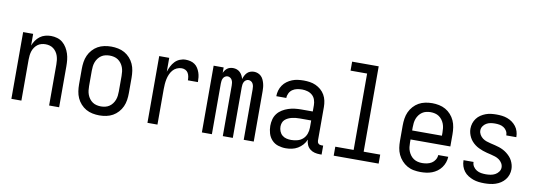

<svg xmlns="http://www.w3.org/2000/svg" viewBox="-57 -1100 4115 1473"><g transform="rotate(10 2000.0 -363.5)"><path d="M64 0V-520H142V-429Q150 -450 163 -469Q176 -488 194.5 -502Q213 -516 235.5 -522Q258 -528 280 -528Q305 -528 329 -521Q353 -514 371.5 -498.5Q390 -483 403 -461.5Q416 -440 423.5 -416.5Q431 -393 433.5 -368.5Q436 -344 436 -320V0H358V-320Q358 -337 356 -353.5Q354 -370 349 -385.5Q344 -401 334.5 -415Q325 -429 312 -439Q299 -449 283 -453.5Q267 -458 250 -458Q233 -458 217 -453.5Q201 -449 188 -439Q175 -429 165.5 -415Q156 -401 151 -385.5Q146 -370 144 -353.5Q142 -337 142 -320V0Z M750 8Q723 8 696 2.5Q669 -3 646 -16Q623 -29 604.5 -49.5Q586 -70 575 -94.5Q564 -119 560 -146Q556 -173 556 -200V-320Q556 -347 560 -374Q564 -401 575 -425.5Q586 -450 604.5 -470.5Q623 -491 646 -504Q669 -517 696 -522.5Q723 -528 750 -528Q777 -528 804 -522.5Q831 -517 854 -504Q877 -491 895.5 -470.5Q914 -450 925 -425.5Q936 -401 940 -374Q944 -347 944 -320V-200Q944 -173 940 -146Q936 -119 925 -94.5Q914 -70 895.5 -49.5Q877 -29 854 -16Q831 -3 804 2.5Q777 8 750 8ZM750 -62Q767 -62 784 -66Q801 -70 815 -79.5Q829 -89 839.5 -103Q850 -117 856 -133Q862 -149 864 -166Q866 -183 866 -200V-320Q866 -337 864 -354Q862 -371 856 -387Q850 -403 839.5 -417Q829 -431 815 -440.5Q801 -450 784 -454Q767 -458 750 -458Q733 -458 716 -454Q699 -450 685 -440.5Q671 -431 660.5 -417Q650 -403 644 -387Q638 -371 636 -354Q634 -337 634 -320V-200Q634 -183 636 -166Q638 -149 644 -133Q650 -117 660.5 -103Q671 -89 685 -79.5Q699 -70 716 -66Q733 -62 750 -62Z M1124 0V-520H1202V-412Q1209 -434 1219.5 -455Q1230 -476 1246 -493Q1262 -510 1284 -519Q1306 -528 1329 -528Q1348 -528 1366.5 -523.5Q1385 -519 1400 -508.5Q1415 -498 1425 -482Q1435 -466 1441 -448.5Q1447 -431 1449 -412.5Q1451 -394 1451 -375H1373Q1373 -390 1370.5 -404.5Q1368 -419 1360.5 -432Q1353 -445 1339.5 -451.5Q1326 -458 1311 -458Q1291 -458 1272.5 -449.5Q1254 -441 1241.5 -426Q1229 -411 1221 -392.5Q1213 -374 1209 -354.5Q1205 -335 1203.5 -315Q1202 -295 1202 -276V0Z M1548 0V-520H1626V-478Q1631 -489 1638 -498.5Q1645 -508 1654.5 -515Q1664 -522 1675.5 -525Q1687 -528 1699 -528Q1714 -528 1728 -523Q1742 -518 1752.5 -508Q1763 -498 1770 -485Q1777 -472 1781 -457Q1785 -471 1792 -484.5Q1799 -498 1809 -508Q1819 -518 1833 -523Q1847 -528 1862 -528Q1877 -528 1891.5 -522.5Q1906 -517 1917 -506.5Q1928 -496 1934.5 -482Q1941 -468 1945 -453.5Q1949 -439 1950.5 -424Q1952 -409 1952 -394V0H1874V-394Q1874 -405 1872.5 -415.5Q1871 -426 1866 -436Q1861 -446 1851.5 -452Q1842 -458 1831 -458Q1821 -458 1811.5 -452Q1802 -446 1797 -436Q1792 -426 1790.5 -415.5Q1789 -405 1789 -394V0H1711V-394Q1711 -405 1709.5 -415.5Q1708 -426 1703 -436Q1698 -446 1688.5 -452Q1679 -458 1669 -458Q1658 -458 1648.5 -452Q1639 -446 1634 -436Q1629 -426 1627.5 -415.5Q1626 -405 1626 -394V0Z M2202 8Q2172 8 2143 -1Q2114 -10 2093.5 -32Q2073 -54 2064.5 -83Q2056 -112 2056 -141Q2056 -167 2062.5 -192Q2069 -217 2084.5 -237Q2100 -257 2122 -270.5Q2144 -284 2168.5 -292Q2193 -300 2218 -303Q2243 -306 2269 -306H2358V-355Q2358 -376 2351 -397Q2344 -418 2328 -432Q2312 -446 2291 -452Q2270 -458 2249 -458Q2229 -458 2209.5 -454Q2190 -450 2174 -439Q2158 -428 2149 -410Q2140 -392 2140 -373H2062Q2062 -396 2068.5 -418Q2075 -440 2088 -459Q2101 -478 2119.5 -491.5Q2138 -505 2159 -513.5Q2180 -522 2203 -525Q2226 -528 2249 -528Q2273 -528 2297 -524.5Q2321 -521 2343 -511Q2365 -501 2383.5 -485Q2402 -469 2414 -448Q2426 -427 2431 -403Q2436 -379 2436 -355V-93Q2436 -87 2438 -81Q2440 -75 2444.5 -70.5Q2449 -66 2455 -64Q2461 -62 2467 -62H2482V8H2467Q2447 8 2427 3Q2407 -2 2391 -15Q2375 -28 2367 -47Q2359 -66 2358 -87Q2349 -64 2332.5 -45.5Q2316 -27 2295 -14.5Q2274 -2 2250 3Q2226 8 2202 8ZM2232 -62Q2256 -62 2280.5 -68.5Q2305 -75 2323 -91.5Q2341 -108 2349.5 -131.5Q2358 -155 2358 -180V-236H2269Q2254 -236 2238.5 -234.5Q2223 -233 2208.5 -229.5Q2194 -226 2180 -219.5Q2166 -213 2155 -203Q2144 -193 2139 -178.5Q2134 -164 2134 -149Q2134 -131 2141 -113Q2148 -95 2162 -83Q2176 -71 2194.5 -66.5Q2213 -62 2232 -62Z M2575 0V-70H2718V-665H2589V-735H2796V-70H2925V0Z M3252 8Q3225 8 3198 3Q3171 -2 3147.5 -15.5Q3124 -29 3105.5 -49.5Q3087 -70 3075.5 -94.5Q3064 -119 3060 -146Q3056 -173 3056 -200V-320Q3056 -347 3060 -374Q3064 -401 3075 -425.5Q3086 -450 3104.5 -470.5Q3123 -491 3146 -504Q3169 -517 3196 -522.5Q3223 -528 3250 -528Q3277 -528 3304 -522.5Q3331 -517 3354 -504Q3377 -491 3395.5 -470.5Q3414 -450 3425 -425.5Q3436 -401 3440 -374Q3444 -347 3444 -320V-225H3134V-200Q3134 -183 3136 -166Q3138 -149 3144.5 -133Q3151 -117 3161.5 -103Q3172 -89 3186.5 -79.5Q3201 -70 3218 -66Q3235 -62 3252 -62Q3271 -62 3290.5 -66Q3310 -70 3326 -80Q3342 -90 3352.5 -107Q3363 -124 3364 -144H3442Q3441 -121 3433.5 -99.5Q3426 -78 3412.5 -59.5Q3399 -41 3380.5 -27.5Q3362 -14 3341 -6Q3320 2 3297 5Q3274 8 3252 8ZM3366 -295V-320Q3366 -337 3364 -354Q3362 -371 3356 -387Q3350 -403 3339.5 -417Q3329 -431 3315 -440.5Q3301 -450 3284 -454Q3267 -458 3250 -458Q3233 -458 3216 -454Q3199 -450 3185 -440.5Q3171 -431 3160.5 -417Q3150 -403 3144 -387Q3138 -371 3136 -354Q3134 -337 3134 -320V-295Z M3749 8Q3727 8 3705 5.5Q3683 3 3662 -4.5Q3641 -12 3622 -24Q3603 -36 3589.5 -53.5Q3576 -71 3569 -92.5Q3562 -114 3562 -136V-139H3640V-138Q3640 -119 3650.5 -103Q3661 -87 3677 -77.5Q3693 -68 3711.5 -65Q3730 -62 3749 -62Q3767 -62 3785.5 -65Q3804 -68 3820 -76.5Q3836 -85 3847.5 -100.5Q3859 -116 3859 -134Q3859 -152 3849.5 -167.5Q3840 -183 3826 -193Q3812 -203 3795.5 -208.5Q3779 -214 3762 -218Q3745 -222 3728.5 -226Q3712 -230 3695.5 -236Q3679 -242 3663.5 -249.5Q3648 -257 3634 -267.5Q3620 -278 3608.5 -291Q3597 -304 3589 -319.5Q3581 -335 3576.5 -352Q3572 -369 3572 -386Q3572 -408 3578.5 -428.5Q3585 -449 3598 -466.5Q3611 -484 3629 -496Q3647 -508 3667 -515.5Q3687 -523 3708.5 -525.5Q3730 -528 3751 -528Q3773 -528 3794 -525.5Q3815 -523 3835.5 -515.5Q3856 -508 3873.5 -495.5Q3891 -483 3904 -466Q3917 -449 3923.5 -428Q3930 -407 3930 -386V-383H3852V-384Q3852 -402 3843 -417.5Q3834 -433 3819 -442.5Q3804 -452 3786.5 -455Q3769 -458 3751 -458Q3734 -458 3716.5 -455Q3699 -452 3684 -443Q3669 -434 3659 -419Q3649 -404 3649 -386Q3649 -369 3658 -353.5Q3667 -338 3681 -327.5Q3695 -317 3711.5 -311.5Q3728 -306 3745 -302Q3762 -298 3779 -294Q3796 -290 3812.5 -284.5Q3829 -279 3844.5 -271Q3860 -263 3873.5 -252.5Q3887 -242 3899 -229Q3911 -216 3919 -200.5Q3927 -185 3931.5 -168Q3936 -151 3936 -134Q3936 -112 3929 -91Q3922 -70 3908 -52.5Q3894 -35 3875.5 -23Q3857 -11 3836 -4Q3815 3 3793 5.5Q3771 8 3749 8Z"/></g></svg>

Font: Iosevka SS18
Style: Regular
Weight: 400
Monospace: yes
Designer: Belleve Invis
Foundry: Belleve Invis
Version: Version 25.1.1; ttfautohint (v1.8.4)